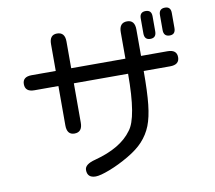

<svg xmlns="http://www.w3.org/2000/svg" viewBox="-89 -888 1178 1053"><g transform="rotate(-10 500.0 -361.0)"><path d="M677 -746Q720 -746 720 -693V-546H867Q919 -546 919 -504Q919 -462 867 -462H720Q720 -346 712.5 -276Q705 -206 687 -160.5Q669 -115 635 -78Q604 -44 548.5 -11.5Q493 21 439.5 41.5Q386 62 361 62Q314 62 314 18Q314 -14 374 -29Q521 -68 581 -152Q633 -216 633 -462H331V-243Q331 -190 287 -190Q245 -190 245 -243V-462H111Q60 -462 60 -505Q60 -546 111 -546H245V-695Q245 -747 287 -747Q331 -747 331 -695V-546H633V-693Q633 -746 677 -746ZM754 -749Q754 -784 787 -784Q820 -784 820 -749V-665Q820 -629 787 -629Q754 -629 754 -665ZM861 -749Q861 -784 895 -784Q927 -784 927 -749V-665Q927 -629 895 -629Q861 -629 861 -665Z"/></g></svg>

Font: 寒蝉全圆体
Style: Regular
Weight: 400
Designer: Warren2060
      Designed by Motoya company      

      [Varela Round]
      Joe Prince(Latin component); Avraham Cornf
Foundry: ChillType
Version: Version 3.200